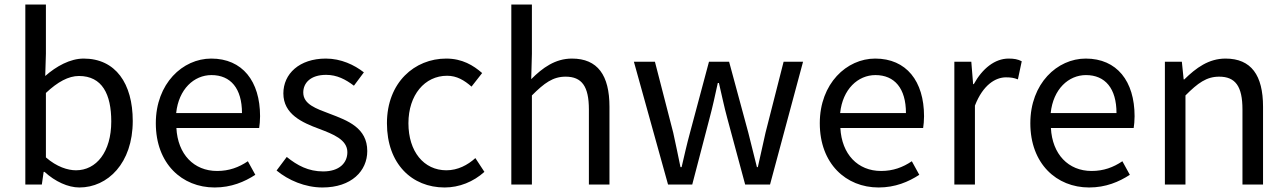

<svg xmlns="http://www.w3.org/2000/svg" viewBox="-20 -816 5690 849"><path d="M331 13C456 13 567 -94 567 -281C567 -447 491 -557 350 -557C290 -557 229 -523 180 -480L183 -578V-796H92V0H165L173 -56H177C224 -13 281 13 331 13ZM316 -63C280 -63 231 -78 183 -120V-405C235 -454 283 -480 329 -480C432 -480 472 -399 472 -279C472 -144 406 -63 316 -63Z M929 13C1003 13 1061 -12 1109 -43L1076 -103C1036 -76 993 -60 940 -60C837 -60 766 -134 760 -250H1126C1128 -263 1130 -282 1130 -302C1130 -457 1052 -557 914 -557C788 -557 669 -447 669 -271C669 -92 785 13 929 13ZM759 -316C770 -422 838 -484 915 -484C1000 -484 1050 -425 1050 -316Z M1406 13C1534 13 1604 -60 1604 -148C1604 -251 1517 -283 1438 -313C1377 -336 1321 -355 1321 -407C1321 -449 1353 -485 1422 -485C1470 -485 1508 -465 1545 -437L1589 -496C1547 -529 1488 -557 1421 -557C1303 -557 1233 -489 1233 -403C1233 -311 1316 -274 1392 -246C1452 -223 1516 -199 1516 -143C1516 -96 1481 -58 1409 -58C1344 -58 1295 -84 1248 -122L1203 -62C1255 -19 1329 13 1406 13Z M1946 13C2011 13 2073 -12 2122 -56L2082 -117C2048 -86 2004 -63 1954 -63C1854 -63 1786 -146 1786 -271C1786 -396 1858 -481 1957 -481C2000 -481 2033 -461 2065 -433L2112 -493C2073 -527 2024 -557 1953 -557C1814 -557 1691 -452 1691 -271C1691 -91 1802 13 1946 13Z M2241 0H2332V-394C2387 -449 2425 -477 2481 -477C2553 -477 2584 -434 2584 -332V0H2675V-344C2675 -483 2623 -557 2509 -557C2435 -557 2379 -516 2329 -466L2332 -578V-796H2241Z M2934 0H3041L3117 -291C3131 -343 3142 -394 3154 -449H3159C3172 -394 3182 -344 3196 -293L3275 0H3385L3531 -543H3445L3365 -229C3353 -177 3343 -128 3331 -77H3327C3314 -128 3302 -177 3289 -229L3204 -543H3115L3031 -229C3017 -178 3006 -128 2994 -77H2989C2979 -128 2968 -177 2957 -229L2876 -543H2783Z M3865 13C3939 13 3997 -12 4045 -43L4012 -103C3972 -76 3929 -60 3876 -60C3773 -60 3702 -134 3696 -250H4062C4064 -263 4066 -282 4066 -302C4066 -457 3988 -557 3850 -557C3724 -557 3605 -447 3605 -271C3605 -92 3721 13 3865 13ZM3695 -316C3706 -422 3774 -484 3851 -484C3936 -484 3986 -425 3986 -316Z M4200 0H4291V-349C4327 -442 4383 -474 4428 -474C4450 -474 4463 -472 4481 -465L4498 -545C4481 -554 4464 -557 4440 -557C4379 -557 4324 -513 4286 -444H4283L4275 -543H4200Z M4796 13C4870 13 4928 -12 4976 -43L4943 -103C4903 -76 4860 -60 4807 -60C4704 -60 4633 -134 4627 -250H4993C4995 -263 4997 -282 4997 -302C4997 -457 4919 -557 4781 -557C4655 -557 4536 -447 4536 -271C4536 -92 4652 13 4796 13ZM4626 -316C4637 -422 4705 -484 4782 -484C4867 -484 4917 -425 4917 -316Z M5131 0H5222V-394C5277 -449 5315 -477 5371 -477C5443 -477 5474 -434 5474 -332V0H5565V-344C5565 -483 5513 -557 5399 -557C5325 -557 5269 -516 5217 -465H5214L5206 -543H5131Z"/></svg>

Font: Microsoft YaHei
Style: Regular
Weight: 400
Designer: Ryoko NISHIZUKA 西塚涼子 (kana, bopomofo & ideographs); Paul D. Hunt (Latin, Greek & Cyrillic); Sandoll Communications 산돌커뮤니
Foundry: Adobe
Version: Version 2.001;hotconv 1.0.111;makeotfexe 2.5.65597